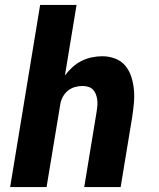

<svg xmlns="http://www.w3.org/2000/svg" viewBox="-20 -755 640 775"><path d="M21 0 142 -735H289L242 -450Q255 -468 272 -483.5Q289 -499 309 -509Q329 -519 350.5 -523.5Q372 -528 393 -528Q420 -528 445 -518.5Q470 -509 486 -489.5Q502 -470 510 -445Q518 -420 520.5 -393.5Q523 -367 520.5 -339.5Q518 -312 514 -285L467 0H320Q332 -76 345 -152Q358 -228 370 -304Q372 -316 373 -328Q374 -340 372.5 -352Q371 -364 367 -374.5Q363 -385 355.5 -393Q348 -401 336.5 -404.5Q325 -408 313 -408Q298 -408 282 -403.5Q266 -399 253 -388Q240 -377 232.5 -362Q225 -347 223 -332L168 0Z"/></svg>

Font: Iosevka SS04 Heavy Extended
Style: Italic
Weight: 900
Width: 7
Italic angle: -9°
Monospace: yes
Designer: Belleve Invis
Foundry: Belleve Invis
Version: Version 19.0.0; ttfautohint (v1.8.4)